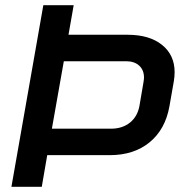

<svg xmlns="http://www.w3.org/2000/svg" viewBox="-20 -720 697 740"><path d="M653 -442Q653 -425 650 -407L633 -310Q617 -221 556.5 -171.5Q496 -122 403 -122H162L141 0H24L127 -586L147 -700H264L244 -586H472Q556 -586 604.5 -547Q653 -508 653 -442ZM535 -421Q535 -450 516.5 -467Q498 -484 466 -484H226L180 -224H408Q452 -224 481.5 -248Q511 -272 518 -315L533 -403Q535 -415 535 -421Z"/></svg>

Font: Bai Jamjuree SemiBold
Style: Italic
Weight: 600
Italic angle: -10°
Version: Version 1.000; ttfautohint (v1.6)